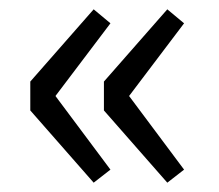

<svg xmlns="http://www.w3.org/2000/svg" viewBox="-20 -458 469 412"><path d="M181 -66 45 -221V-283L181 -438L217 -408L99 -252L217 -94ZM339 -66 203 -221V-283L339 -438L375 -408L257 -252L375 -94Z"/></svg>

Font: Pinyin1712
Style: Regular
Weight: 400
Version: Version 1